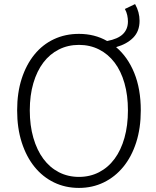

<svg xmlns="http://www.w3.org/2000/svg" viewBox="-20 -908 766 941"><path d="M367 -41Q421 -41 465.5 -64Q510 -87 541.5 -129.5Q573 -172 590 -232.5Q607 -293 607 -367Q607 -441 590 -500.5Q573 -560 541.5 -601.5Q510 -643 465.5 -665.5Q421 -688 367 -688Q313 -688 268.5 -665.5Q224 -643 192.5 -601.5Q161 -560 143.5 -500.5Q126 -441 126 -367Q126 -293 143.5 -232.5Q161 -172 192.5 -129.5Q224 -87 268.5 -64Q313 -41 367 -41ZM642 -888Q664 -849 664 -806Q664 -755 633 -723.5Q602 -692 549 -677Q606 -629 638 -550.5Q670 -472 670 -367Q670 -280 647.5 -210Q625 -140 584.5 -90.5Q544 -41 488.5 -14Q433 13 367 13Q300 13 244.5 -14Q189 -41 149 -90.5Q109 -140 86.5 -210Q64 -280 64 -367Q64 -454 86.5 -523Q109 -592 149 -641Q189 -690 244.5 -716Q300 -742 367 -742Q444 -742 505 -707Q558 -717 582.5 -741Q607 -765 607 -803Q607 -818 603.5 -834Q600 -850 592 -864Z"/></svg>

Font: Kinto Sans Light
Style: Regular
Weight: 300
Designer: Authors: Ryoko NISHIZUKA  (kana & ideographs); Paul D. Hunt (Latin, Greek & Cyrillic); Wenlong ZHANG  (bopomofo); Sandol
Foundry: Adobe Systems Incorporated, ookami Inc.
Version: Version 0.001